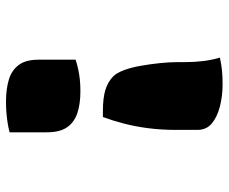

<svg xmlns="http://www.w3.org/2000/svg" viewBox="-81 -515 762 640"><g transform="rotate(-90 300.0 -195.0)"><path d="M230 -233H250Q294 -233 321 -224.5Q348 -216 366 -198Q377 -187 386 -163Q395 -139 400.5 -108Q406 -77 409.5 -44Q413 -11 413 18V42Q413 73 416.5 101.5Q420 130 428 157Q405 162 385 164Q365 166 339 166Q300 166 265 157Q230 148 208.5 130Q187 112 187 82V10Q187 -37 192.5 -80.5Q198 -124 208 -162.5Q218 -201 230 -233ZM179 -544Q194 -548 210 -550.5Q226 -553 243 -554.5Q260 -556 281 -556Q323 -556 354.5 -546.5Q386 -537 403.5 -513.5Q421 -490 421 -448V-324Q406 -319 390 -315.5Q374 -312 356 -310Q338 -308 316 -308Q274 -308 243.5 -318Q213 -328 196 -352Q179 -376 179 -420Z"/></g></svg>

Font: Recursive Monospace Casual Black
Style: Regular
Weight: 900
Version: Version 1.047